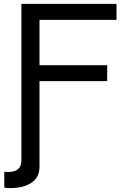

<svg xmlns="http://www.w3.org/2000/svg" viewBox="-20 -749 649 987"><path d="M90 76V-729H579V-647H183V-414H531V-332H183V109Q183 162 142.5 190Q102 218 30 218Q17 218 2 215V134Q19 135 22 135Q90 135 90 76Z"/></svg>

Font: ColatingCofangSans
Style: Regular
Weight: 400
Foundry: GNU
Version: Version 412.227;June 27, 2022;FontCreator 11.0.0.2412 32-bit